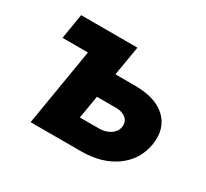

<svg xmlns="http://www.w3.org/2000/svg" viewBox="-115 -716 952 888"><g transform="rotate(30 361.0 -272.5)"><path d="M87 -545.5H387.8L361.2 -387.8H464.5Q577.1 -387.8 631.7 -335.2Q686.8 -282.3 672.2 -192.1Q657 -104.4 584.5 -52.2Q512.1 0 399.5 0H132.1L200.6 -411.6H65ZM421.5 -132.8Q438.6 -132.8 453.8 -137.3Q469.1 -141.7 480.8 -149.5Q492.5 -157.3 500.2 -168.3Q507.8 -179.3 509.9 -192.5Q512.1 -206.3 508.2 -217.9Q504.3 -229.4 495.2 -237.6Q486.2 -245.7 472.8 -250.4Q459.5 -255 442.8 -255H339.1L318.5 -132.8Z"/></g></svg>

Font: Inter P Extra Bold
Style: Italic
Weight: 800
Italic angle: 9.39999°
Designer: Rasmus Andersson
Foundry: rsms
Version: Version 3.018;git-588b23468